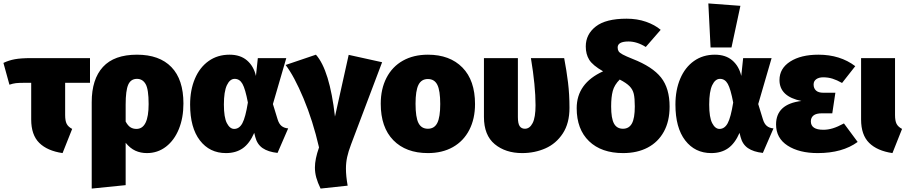

<svg xmlns="http://www.w3.org/2000/svg" viewBox="-30 -873 5287 1120"><path d="M350 -390V-202Q350 -168 359 -150.5Q368 -133 391 -121L335 20Q246 7 199 -39.5Q152 -86 152 -176V-390H116Q80 -390 63 -388Q46 -386 25 -379L-10 -506Q21 -521 56.5 -527.5Q92 -534 152 -534H495V-390Z M1040 -269Q1040 -186 1013.5 -120.5Q987 -55 938.5 -17.5Q890 20 827 20Q790 20 759.5 6Q729 -8 703 -40V207L505 227V-277Q505 -411 570.5 -482.5Q636 -554 769 -554Q900 -554 970 -481.5Q1040 -409 1040 -269ZM837 -266Q837 -352 819.5 -382.5Q802 -413 769 -413Q733 -413 718 -379Q703 -345 703 -263V-164Q716 -140 731 -130.5Q746 -121 766 -121Q837 -121 837 -266Z M1463 -430 1474 -534H1640L1562 -266L1589 -178Q1597 -151 1612 -138.5Q1627 -126 1651 -124L1589 19Q1534 13 1502 -9Q1470 -31 1459 -74L1453 -98Q1426 -36 1386 -8Q1346 20 1288 20Q1193 20 1136 -54Q1079 -128 1079 -263Q1079 -348 1107 -414Q1135 -480 1187 -517Q1239 -554 1309 -554Q1372 -554 1411 -520.5Q1450 -487 1463 -430ZM1276 -263Q1276 -188 1293.5 -154.5Q1311 -121 1336 -121Q1366 -121 1384 -154.5Q1402 -188 1416 -275Q1401 -354 1384.5 -383.5Q1368 -413 1339 -413Q1311 -413 1293.5 -376Q1276 -339 1276 -263Z M1924 -193 2004 -553 2199 -510 2018 -31Q2002 11 1995 43.5Q1988 76 1988 111Q1988 154 1998 210L1840 227Q1823 192 1815 163Q1807 134 1807 104Q1807 55 1831 -13Q1795 -169 1740.5 -299Q1686 -429 1636 -494L1813 -554Q1893 -464 1924 -193Z M2741 -266Q2741 -180 2707.5 -115Q2674 -50 2612 -15Q2550 20 2466 20Q2338 20 2264.5 -55Q2191 -130 2191 -268Q2191 -354 2224.5 -419Q2258 -484 2320 -519Q2382 -554 2466 -554Q2594 -554 2667.5 -479Q2741 -404 2741 -266ZM2394 -268Q2394 -189 2411 -155.5Q2428 -122 2466 -122Q2504 -122 2521 -156Q2538 -190 2538 -266Q2538 -345 2521 -378.5Q2504 -412 2466 -412Q2428 -412 2411 -378Q2394 -344 2394 -268Z M3292 -244Q3292 -154 3253 -94.5Q3214 -35 3151.5 -7.5Q3089 20 3016 20Q2919 20 2856 -32Q2793 -84 2793 -191V-534H2991V-190Q2991 -152 3001.5 -137Q3012 -122 3032 -122Q3060 -122 3077 -155Q3094 -188 3094 -259Q3094 -372 3067 -534H3261Q3275 -461 3283.5 -391.5Q3292 -322 3292 -244Z M3876 -251Q3876 -166 3842.5 -105Q3809 -44 3748 -12Q3687 20 3605 20Q3478 20 3406 -49.5Q3334 -119 3334 -242Q3334 -387 3488 -457Q3427 -492 3407 -524.5Q3387 -557 3387 -602Q3387 -673 3445.5 -718.5Q3504 -764 3625 -764Q3687 -764 3738.5 -746Q3790 -728 3824 -699L3737 -599Q3686 -631 3636 -631Q3573 -631 3573 -596Q3573 -583 3578.5 -574Q3584 -565 3602.5 -555Q3621 -545 3661 -529Q3776 -484 3826 -421Q3876 -358 3876 -251ZM3673 -252Q3673 -300 3667 -325.5Q3661 -351 3642.5 -370Q3624 -389 3585 -409Q3554 -378 3544.5 -342.5Q3535 -307 3535 -252Q3535 -183 3551.5 -152.5Q3568 -122 3604 -122Q3639 -122 3656 -152.5Q3673 -183 3673 -252Z M4294 -430 4305 -534H4471L4393 -266L4420 -178Q4428 -151 4443 -138.5Q4458 -126 4482 -124L4420 19Q4365 13 4333 -9Q4301 -31 4290 -74L4284 -98Q4257 -36 4217 -8Q4177 20 4119 20Q4024 20 3967 -54Q3910 -128 3910 -263Q3910 -348 3938 -414Q3966 -480 4018 -517Q4070 -554 4140 -554Q4203 -554 4242 -520.5Q4281 -487 4294 -430ZM4107 -263Q4107 -188 4124.5 -154.5Q4142 -121 4167 -121Q4197 -121 4215 -154.5Q4233 -188 4247 -275Q4232 -354 4215.5 -383.5Q4199 -413 4170 -413Q4142 -413 4124.5 -376Q4107 -339 4107 -263ZM4289 -839 4237 -596H4115L4102 -853Z M4959 -487 4882 -389Q4852 -406 4826.5 -414Q4801 -422 4772 -422Q4747 -422 4731.5 -411Q4716 -400 4716 -380Q4716 -358 4730 -345Q4744 -332 4773 -332H4843L4825 -212H4765Q4731 -212 4715.5 -199.5Q4700 -187 4700 -165Q4700 -116 4773 -116Q4800 -116 4828 -124.5Q4856 -133 4893 -153L4973 -45Q4884 20 4740 20Q4632 20 4564.5 -23.5Q4497 -67 4497 -147Q4497 -266 4645 -284Q4517 -310 4517 -406Q4517 -474 4579.5 -514Q4642 -554 4744 -554Q4871 -554 4959 -487Z M5191 -202Q5191 -168 5200 -150.5Q5209 -133 5232 -121L5176 20Q5087 7 5040 -39.5Q4993 -86 4993 -176V-534H5191Z"/></svg>

Font: FiraGO Heavy
Style: Regular
Weight: 900
Designer: bBox Type
Foundry: bBox Type GmbH
Version: Version 1.001